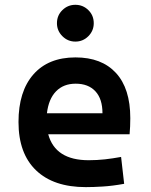

<svg xmlns="http://www.w3.org/2000/svg" viewBox="-20 -765 626 795"><path d="M335.4 9.8Q201.7 9.8 129.2 -59.8Q56.6 -129.4 56.6 -259.8Q56.6 -386.7 118.4 -457Q180.2 -527.3 292.5 -527.3Q400.9 -527.3 460.2 -462.9Q519.5 -398.4 519.5 -275.9Q519.5 -240.7 516.6 -209H179.7Q209 -101.6 347.2 -101.6Q381.3 -101.6 414.3 -105.2Q447.3 -108.9 481.4 -115.2L494.1 -3.9Q445.8 4.9 406 7.3Q366.2 9.8 335.4 9.8ZM174.3 -295.9H404.3Q404.3 -355.5 375 -387Q345.7 -418.5 293.5 -418.5Q242.7 -418.5 211.9 -386.7Q181.2 -355 174.3 -295.9ZM292 -592.8Q260.7 -592.8 238.3 -615.2Q215.8 -637.7 215.8 -668.9Q215.8 -701.2 238.3 -723.1Q260.7 -745.1 292 -745.1Q323.7 -745.1 345.9 -723.1Q368.2 -701.2 368.2 -668.9Q368.2 -637.7 345.9 -615.2Q323.7 -592.8 292 -592.8Z"/></svg>

Font: CaskaydiaCove NFP SemiBold
Style: Regular
Weight: 600
Designer: Aaron Bell
Foundry: Saja Typeworks
Version: Version 2111.001; VTT 6.35;Nerd Fonts 3.1.1